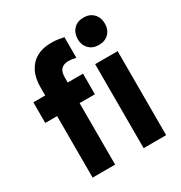

<svg xmlns="http://www.w3.org/2000/svg" viewBox="-169 -845 915 968"><g transform="rotate(-30 288.5 -361.0)"><path d="M91 0V-526Q91 -580 110.5 -617.5Q130 -655 165 -674Q200 -693 248 -693Q272 -693 291 -690Q310 -687 322 -684V-564Q312 -566 301.5 -568Q291 -570 277 -570Q252 -570 237 -555.5Q222 -541 222 -508V0ZM311 -358H22V-478H311ZM519 0H388V-489H519ZM375 -641Q375 -677 396.5 -699.5Q418 -722 454 -722Q490 -722 511.5 -699.5Q533 -677 533 -641Q533 -607 511.5 -585Q490 -563 454 -563Q418 -563 396.5 -585Q375 -607 375 -641Z"/></g></svg>

Font: Gabarito SemiBold
Style: Regular
Weight: 600
Designer: Leandro Assis / Alvaro Franca / Felipe Casaprima
Foundry: Naipe Foundry
Version: Version 1.000